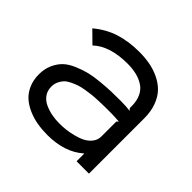

<svg xmlns="http://www.w3.org/2000/svg" viewBox="-156 -818 1008 1008"><g transform="rotate(45 347.5 -314.0)"><path d="M518.1 -294.9 527.8 -304.2Q491.2 -307.1 463.9 -307.1Q462.4 -307.1 459 -307.1Q433.1 -307.1 418.5 -306.9Q403.8 -306.6 375.2 -305.7Q346.7 -304.7 328.4 -302.7Q310.1 -300.8 283.7 -296.4Q257.3 -292 240.2 -285.9Q223.1 -279.8 203.6 -270.3Q184.1 -260.7 173.1 -248.8Q162.1 -236.8 154.5 -220Q147 -203.1 147 -183.1Q147 -153.3 162.8 -131.3Q178.7 -109.4 204.6 -97.9Q230.5 -86.4 257.6 -81.3Q284.7 -76.2 313 -76.2Q335 -76.2 359.1 -78.6Q383.3 -81.1 412.6 -88.4Q441.9 -95.7 464.6 -107.2Q487.3 -118.7 502.7 -138.7Q518.1 -158.7 518.1 -184.1ZM609.9 -410.2V0H518.1V-56.2H516.1Q439.9 11.2 312 11.2Q272.5 11.2 236.6 5.1Q200.7 -1 167 -15.6Q133.3 -30.3 108.9 -52Q84.5 -73.7 69.8 -107.4Q55.2 -141.1 55.2 -183.1Q55.2 -224.1 70.1 -256.8Q85 -289.6 107.4 -310.5Q129.9 -331.5 166.3 -346.9Q202.6 -362.3 234.6 -370.1Q266.6 -377.9 312 -382.1Q357.4 -386.2 387 -387.2Q416.5 -388.2 458 -388.2Q500.5 -388.2 527.8 -383.8L518.1 -395V-409.2Q518.1 -448.2 504.6 -476.8Q491.2 -505.4 466.8 -521.2Q442.4 -537.1 412.4 -544.4Q382.3 -551.8 345.2 -551.8Q213.9 -551.8 147 -488.8L83 -551.8Q138.7 -598.6 202.6 -618.9Q266.6 -639.2 345.2 -639.2Q387.2 -639.2 424.3 -632.3Q461.4 -625.5 496.1 -608.9Q530.8 -592.3 555.4 -566.9Q580.1 -541.5 595 -501.5Q609.9 -461.4 609.9 -410.2Z"/></g></svg>

Font: Sinkin Sans 400 Regular
Style: Regular
Weight: 400
Designer: Keith Bates
Foundry: K-Type
Version: Sinkin Sans (version 1.0)  by Keith Bates   •   © 2014   www